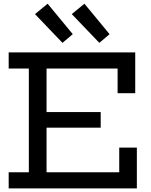

<svg xmlns="http://www.w3.org/2000/svg" viewBox="-20 -1042 833 1062"><path d="M537 -422V-336H195V-422ZM639.5 -225.5H737V0H28V-89H139.5V-663H28V-752H728V-526.5H630.5V-663H237.5V-89H639.5ZM447 -1021.5 377 -964 529.5 -805 586 -853ZM243.5 -1021.5 173.5 -964 325.5 -805 382.5 -853Z"/></svg>

Font: Hepta Slab ExtraLight Medium
Style: Regular
Weight: 500
Version: Version 1.100